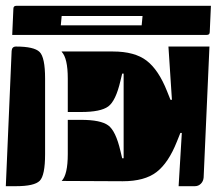

<svg xmlns="http://www.w3.org/2000/svg" viewBox="-20 -650 745 660"><path d="M192 -28Q213 -50 213 -120V-238H259Q326 -238 352 -219Q378 -200 394 -131L400 -106H405V-397H400L394 -372Q378 -303 352 -284Q326 -265 259 -265H213V-380Q213 -450 192 -472V-473H368Q443 -473 484 -441.5Q525 -410 554 -337L566 -307H571L559 -490H700L680 -40Q679 -27 670.5 -18.5Q662 -10 650 -10H594L605 -193H600L588 -163Q559 -90 518 -58.5Q477 -27 402 -27ZM0 -10 20 -475Q21 -490 35 -490Q97 -490 116 -471.5Q135 -453 135 -380V-120Q135 -47 116.5 -28.5Q98 -10 35 -10ZM22 -530 26 -620Q26 -630 36 -630H705L701 -540Q701 -530 691 -530ZM189 -563H467L470 -595H192Z"/></svg>

Font: PrimecolorCV1
Style: Medium
Weight: 500
Designer: gluk
Foundry: gluk
Version: Version 0.672